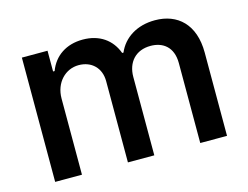

<svg xmlns="http://www.w3.org/2000/svg" viewBox="-81 -683 1053 814"><g transform="rotate(-15 445.5 -276.5)"><path d="M68.5 0H186.1V-334.2C186.1 -404.5 234.4 -452.4 292.3 -452.4C348.7 -452.4 387.8 -414.8 387.8 -356.9V0H503.6V-344.1C503.6 -407.7 541.9 -452.4 608 -452.4C661.6 -452.4 705.3 -421.9 705.3 -350.9V0H822.8V-365.8C822.8 -489.3 753.2 -552.6 653.8 -552.6C574.6 -552.6 515.3 -514.2 490.1 -454.5H484.4C462 -515.6 410.2 -552.6 337 -552.6C264.6 -552.6 210.6 -516 187.9 -454.5H181.1V-545.5H68.5Z"/></g></svg>

Font: Magic Ui Pro Semi Bold
Style: Regular
Weight: 600
Designer: Stefan Endress, Andreas Faust
Version: Version 1.000;FEAKit 1.0